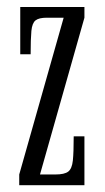

<svg xmlns="http://www.w3.org/2000/svg" viewBox="-20 -544 307 564"><path d="M36.5 0V-31.5L167 -492H117.5Q94.5 -492 84.5 -484.2Q74.5 -476.5 72.2 -453.2Q70 -430 70 -384.5H39.5V-523.5H228V-492L97.5 -31.5H143Q169.5 -31.5 180.5 -40Q191.5 -48.5 194 -72.5Q196.5 -96.5 196.5 -143.5H228V0Z"/></svg>

Font: Imbue Light
Style: Regular
Weight: 300
Designer: Tyler Finck
Foundry: Etcetera Type Company
Version: Version 1.102